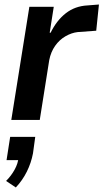

<svg xmlns="http://www.w3.org/2000/svg" viewBox="-20 -531 458 850"><path d="M30 0 110 -501H218L200 -386H204Q231 -441 271.5 -472.5Q312 -504 367 -507L418 -511L406 -395L324 -389Q297 -386 270 -370.5Q243 -355 224 -328Q205 -301 198 -265L156 0ZM50 299 7 270Q30 247 45 219.5Q60 192 62 166L79 178H9L25 75H136L126 148Q118 190 99 228.5Q80 267 50 299Z"/></svg>

Font: Nunito Sans 7pt Condensed
Style: Bold Italic
Weight: 700
Width: 3
Italic angle: -9°
Designer: Vernon Adams
Foundry: Vernon Adams
Version: Version 3.101;gftools[0.9.27]